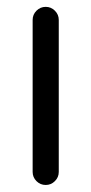

<svg xmlns="http://www.w3.org/2000/svg" viewBox="-20 -562 266 560"><path d="M75.2 -60.5V-503.9Q75.2 -519.5 86.4 -530.8Q97.7 -542 113.3 -542Q128.9 -542 140.1 -530.8Q151.4 -519.5 151.4 -503.9V-60.5Q151.4 -44.9 140.1 -33.7Q128.9 -22.5 113.3 -22.5Q97.7 -22.5 86.4 -33.7Q75.2 -44.9 75.2 -60.5Z"/></svg>

Font: Gen Jyuu Gothic Normal
Style: Regular
Weight: 300
Designer: [Source Han Sans]
Ryoko NISHIZUKA  (kana & ideographs); Paul D. Hunt (Latin, Greek & Cyrillic); Wenlong ZHANG  (bopomofo
Version: Version 1.002.20150607